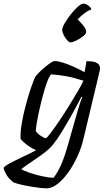

<svg xmlns="http://www.w3.org/2000/svg" viewBox="-84 -836 594 1056"><path d="M171 200Q160 200 137.5 197.5Q115 195 87.5 190.5Q60 186 34 180Q8 174 -10 167Q-37 146 -49.5 123.5Q-62 101 -64 88Q-61 79 -32.5 63.5Q-4 48 36.5 29Q77 10 115 -10Q95 -18 76 -31Q57 -44 44 -56Q31 -68 29 -75Q28 -112 35.5 -156.5Q43 -201 54.5 -245Q66 -289 78 -327Q90 -365 99.5 -389Q109 -413 112 -417Q118 -424 131.5 -438Q145 -452 162 -466Q179 -480 193.5 -490Q208 -500 217 -500Q235 -500 262.5 -491.5Q290 -483 321 -469Q352 -455 381 -439L392 -500Q404 -500 421.5 -498Q439 -496 452.5 -487.5Q466 -479 466 -460Q466 -459 465.5 -454.5Q465 -450 464 -445L375 -72Q364 -24 342 24Q320 72 291.5 112Q263 152 232 176Q201 200 171 200ZM168 -76Q173 -76 192.5 -101.5Q212 -127 238.5 -166Q265 -205 292.5 -249Q320 -293 342.5 -331.5Q365 -370 375 -392Q327 -408 281.5 -416.5Q236 -425 197 -427Q186 -415 174.5 -383.5Q163 -352 152 -311Q141 -270 132 -229.5Q123 -189 118 -158Q113 -127 113 -115Q122 -101 141 -88.5Q160 -76 168 -76ZM210 142Q255 88 291 -44L345 -233Q352 -257 358.5 -276Q365 -295 369 -301L364 -304Q342 -261 314 -210.5Q286 -160 257 -112.5Q228 -65 200 -32Q187 -17 164 1Q141 19 115 36.5Q89 54 66.5 69.5Q44 85 33 94Q46 103 78 114Q110 125 146.5 133Q183 141 210 142ZM304 -603Q296 -603 285 -615.5Q274 -628 266 -644Q258 -660 258 -672Q258 -684 271.5 -707.5Q285 -731 304.5 -756Q324 -781 343.5 -798.5Q363 -816 374 -816Q388 -816 403 -804.5Q418 -793 418 -784Q398 -777 377 -760.5Q356 -744 343 -729Q359 -715 374.5 -695Q390 -675 390 -662Q390 -650 373 -636.5Q356 -623 335.5 -613Q315 -603 304 -603Z"/></svg>

Font: Texturina
Style: Italic
Weight: 400
Italic angle: -11°
Designer: Guillermo Torres Carreño
Foundry: Omnibus-Type
Version: Version 1.002; ttfautohint (v1.8.3)